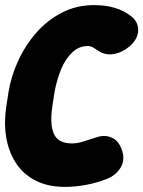

<svg xmlns="http://www.w3.org/2000/svg" viewBox="-31 -709 561 751"><path d="M223 22Q156 22 107.5 -3Q59 -28 30.5 -72.5Q2 -117 -7 -174Q-16 -231 -6 -295L2 -347Q12 -410 40 -471Q68 -532 111 -581Q154 -630 211 -659.5Q268 -689 337 -689Q424 -689 479 -648Q510 -625 509.5 -590.5Q509 -556 475 -527Q448 -504 416 -498Q384 -492 357 -508Q344 -517 333.5 -523Q323 -529 312 -529Q278 -529 251.5 -504Q225 -479 208 -438Q191 -397 182 -347L174 -295Q163 -222 180 -185Q197 -148 250 -148Q273 -148 298 -156.5Q323 -165 350 -173Q382 -183 409.5 -169Q437 -155 448 -115Q458 -81 439.5 -51.5Q421 -22 384 -8Q345 7 303.5 14.5Q262 22 223 22Z"/></svg>

Font: Winky Sans ExtraBold
Style: Italic
Weight: 800
Italic angle: -8.97852°
Designer: Simon Atzbach
Foundry: typofactur
Version: Version 1.205